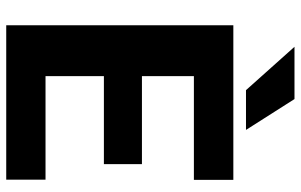

<svg xmlns="http://www.w3.org/2000/svg" viewBox="-190 -752 942 601"><g transform="rotate(90 280.5 -451.0)"><path d="M542 -123V0H58.6V-710.9H542.5V-587.4H217.8V-424.8H493.2V-305.7H217.8V-123ZM289.6 -902.3 386.2 -750.5H261.7L126 -902.3Z"/></g></svg>

Font: Vazirmatn RD UI ExtraBold
Style: Regular
Weight: 800
Designer: Saber Rastikerdar
Foundry: Saber Rastikerdar
Version: Version 33.003